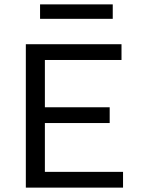

<svg xmlns="http://www.w3.org/2000/svg" viewBox="-20 -857 654 877"><path d="M98 0V-655H535V-583H185V-367H481V-295H185V-72H542V0ZM495 -771H163V-837H495Z"/></svg>

Font: Intel One Mono
Style: Regular
Weight: 400
Monospace: yes
Designer: Fred Shallcrass
Foundry: Frere-Jones Type LLC
Version: Version 1.400;hotconv 1.1.0;makeotfexe 2.6.0;FJTRelease1.4